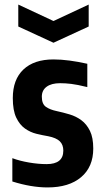

<svg xmlns="http://www.w3.org/2000/svg" viewBox="-20 -810 453 840"><path d="M60 -790 214 -718 368 -790V-694L214 -623L60 -694ZM188 10Q117 10 34 -16V-118Q66 -106 107 -99Q148 -92 184 -92Q257 -92 257 -151Q257 -177 241.5 -192Q226 -207 191 -214Q167 -218 140 -224.5Q113 -231 89.5 -247.5Q66 -264 51 -295.5Q36 -327 36 -381Q36 -462 82.5 -506Q129 -550 214 -550Q247 -550 284.5 -545Q322 -540 362 -531V-429Q317 -440 291.5 -443Q266 -446 243 -446Q205 -446 184 -430.5Q163 -415 163 -387Q163 -355 181 -342.5Q199 -330 228 -324Q256 -318 284.5 -309.5Q313 -301 336 -284Q359 -267 373.5 -237.5Q388 -208 388 -160Q388 -80 335 -35Q282 10 188 10Z"/></svg>

Font: Encode Sans Compressed
Style: Bold
Weight: 700
Designer: Pablo Impallari, Andres Torresi
Foundry: Pablo Impallari, Andres Torresi
Version: Version 1.000; ttfautohint (v1.00) -l 8 -r 50 -G 200 -x 14 -